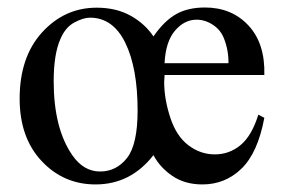

<svg xmlns="http://www.w3.org/2000/svg" viewBox="-20 -481 762 515"><path d="M421.4 -279.8Q420.4 -267.6 420.4 -261.2Q420.4 -215.3 436.8 -165.5Q453.1 -115.7 485.4 -91.3Q517.6 -66.9 556.2 -66.9Q595.2 -66.9 625.2 -91.8Q655.3 -116.7 672.9 -173.3L689 -165Q671.4 -70.8 627.7 -28.6Q584 13.7 522.9 13.7Q475.6 13.7 442.1 -9.3Q408.7 -32.2 391.6 -64.9Q361.3 -25.9 322.5 -6.1Q283.7 13.7 236.3 13.7Q150.4 13.7 91.6 -49.1Q32.7 -111.8 32.7 -216.3Q32.7 -328.1 93 -394.3Q153.3 -460.4 239.3 -460.4Q291.5 -460.4 330.1 -439Q368.7 -417.5 391.6 -383.3Q420.4 -424.8 452.1 -442.9Q483.9 -460.9 529.8 -460.9Q601.6 -460.9 646.5 -412.6Q691.4 -364.3 689 -279.8ZM221.2 -433.6Q203.6 -433.6 179.4 -420.7Q155.3 -407.7 142.1 -376.5Q124 -335.9 124 -263.2Q124 -137.2 173.8 -64.9Q204.1 -21 248.5 -21Q292 -21 320.6 -57.1Q349.1 -93.3 349.1 -184.6Q349.1 -298.3 316.2 -366Q283.2 -433.6 221.2 -433.6ZM421.4 -311.5H592.8Q593.3 -345.7 581.1 -377Q572.3 -400.4 551.3 -414.3Q530.3 -428.2 507.3 -428.2Q474.6 -428.2 449.5 -398.9Q424.3 -369.6 421.4 -311.5Z"/></svg>

Font: Jameel Khushkhati
Style: Regular
Weight: 400
Version: Version 3.5